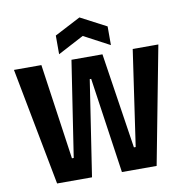

<svg xmlns="http://www.w3.org/2000/svg" viewBox="-93 -973 1030 1062"><g transform="rotate(-10 421.5 -441.5)"><path d="M142 0 16 -660H170L247 -123H257L339 -660H513L595 -123H605L683 -660H827L701 0H506L428 -537H420L338 0ZM277 -702V-807L423 -883L568 -807V-702L423 -779Z"/></g></svg>

Font: Bricolage Grotesque 36pt SemiCondensed
Style: Bold
Weight: 700
Width: 4
Designer: Mathieu Triay
Foundry: Atelier Triay
Version: Version 1.001;gftools[0.9.33.dev8+g029e19f]